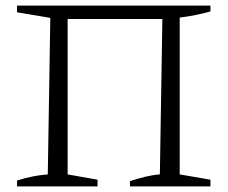

<svg xmlns="http://www.w3.org/2000/svg" viewBox="-20 -667 817 687"><path d="M222 -599V-43L329 -24V0H41V-21Q69 -30 96.5 -35.5Q124 -41 151 -43L160 -603L41 -623V-647H733V-626Q708 -619 681 -613.5Q654 -608 623 -604V-43L733 -24V0H445V-19Q473 -28 499.5 -34.5Q526 -41 552 -43L561 -599Z"/></svg>

Font: Piazzolla Light
Style: Regular
Weight: 300
Designer: Juan Pablo del Peral
Foundry: Huerta Tipografica
Version: Version 1.330